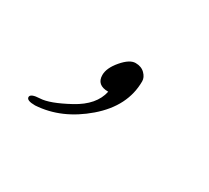

<svg xmlns="http://www.w3.org/2000/svg" viewBox="-42 -96 233 214"><g transform="rotate(30 75.0 10.5)"><path d="M103 -24Q103 8 74.5 32.5Q46 57 13 59Q2 59 2 54.5Q2 50 14 49.5Q26 49 49 36.5Q72 24 76 5Q61 5 61 -8Q61 -17 70 -27.5Q79 -38 86.5 -38Q94 -38 98.5 -33.5Q103 -29 103 -24Z"/></g></svg>

Font: Miss Fajardose
Style: Regular
Weight: 400
Version: Version 1.000